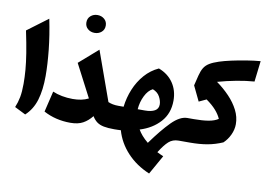

<svg xmlns="http://www.w3.org/2000/svg" viewBox="-113 -1086 2192 1579"><g transform="rotate(10 982.5 -296.0)"><path d="M192.4 -802.7Q219.7 -670.4 232.2 -549.8Q244.6 -429.2 244.6 -333Q244.6 -215.8 219.2 -131.8Q193.8 -47.9 133.8 7.3L42 -38.6Q59.6 -80.6 68.4 -126.2Q77.1 -171.9 77.1 -238.3Q77.1 -294.4 72.3 -354.2Q67.4 -414.1 55.2 -490.7Q43 -567.4 20.5 -674.3Z M627 -213.4 485.4 -485.8 643.1 -623.5 790.5 -211.9Q826.7 -195.8 875.5 -195.8H876V0H875.5Q822.8 0 788.1 -6.8Q753.4 -13.7 730.5 -30.5Q707.5 -47.4 689.9 -76.7Q657.2 -35.2 616 -12.5Q574.7 10.3 510.7 10.3Q387.2 10.3 286.6 -43.9L328.1 -217.8Q362.8 -202.6 406.2 -194.3Q449.7 -186 495.1 -186Q533.2 -186 565.7 -192.4Q598.1 -198.7 627 -213.4ZM498 -826.7Q498 -860.4 521.7 -880.9Q545.4 -901.4 578.6 -901.4Q612.3 -901.4 636 -880.9Q659.7 -860.4 659.7 -826.7Q659.7 -793 636 -772.7Q612.3 -752.4 578.6 -752.4Q545.4 -752.4 521.7 -772.7Q498 -793 498 -826.7Z M1151.4 -556.2Q1230 -526.4 1272.7 -463.6Q1315.4 -400.9 1315.4 -316.4Q1315.4 -209 1250.7 -137.5Q1186 -65.9 1082.5 -34.2Q1095.2 -11.7 1116 12.5Q1136.7 36.6 1167.5 62Q1252.9 -56.6 1322 -126.2Q1391.1 -195.8 1452.6 -195.8H1453.1V0H1414.1Q1364.7 0 1331.5 30Q1298.3 60.1 1258.3 124Q1268.1 128.9 1283.2 136.2Q1298.3 143.6 1311.5 148.9L1221.7 308.6Q1109.9 261.7 1034.9 180.9Q960 100.1 931.2 -1.5Q917.5 -1 903.8 -0.5Q890.1 0 876 0Q865.2 0 859.9 -8.1Q854.5 -16.1 854.5 -38.6V-157.2Q854.5 -179.7 859.9 -187.7Q865.2 -195.8 876 -195.8H919.9Q929.2 -273.4 958.5 -344.2Q987.8 -415 1036.4 -470.5Q1085 -525.9 1151.4 -556.2ZM1131.8 -379.4Q1093.3 -360.4 1067.6 -308.1Q1042 -255.9 1037.6 -195.8H1097.7Q1150.4 -195.8 1179.9 -212.6Q1209.5 -229.5 1209.5 -265.1Q1209.5 -295.4 1191.2 -329.6Q1172.9 -363.8 1131.8 -379.4Z M1964.8 -760.7 1944.3 -586.9Q1875.5 -582 1796.4 -567.1Q1717.3 -552.2 1641.1 -530.8Q1700.2 -488.3 1748.3 -438Q1796.4 -387.7 1825.2 -331.3Q1854 -274.9 1854 -214.4Q1854 -168.9 1833 -124.5Q1812 -80.1 1779.3 -49.8Q1717.3 -22.9 1653.3 -11.5Q1589.4 0 1506.8 0H1453.1Q1442.4 0 1437 -8.1Q1431.6 -16.1 1431.6 -38.6V-157.2Q1431.6 -179.7 1437 -187.7Q1442.4 -195.8 1453.1 -195.8H1507.3Q1577.1 -195.8 1627.2 -204.1Q1677.2 -212.4 1708.5 -233.4Q1693.4 -268.6 1662.8 -303.2Q1632.3 -337.9 1582 -373.5L1520.5 -344.7L1460.4 -469.7L1481.4 -555.2Q1491.7 -595.7 1507.3 -621.1Q1522.9 -646.5 1551.3 -663.8Q1579.6 -681.2 1627.4 -696.8Q1667.5 -710 1726.3 -722.9Q1785.2 -735.8 1848.6 -746.1Q1912.1 -756.3 1964.8 -760.7Z"/></g></svg>

Font: Pinar-DS4-FD ExtraBold
Style: Regular
Weight: 800
Designer: Amin Abedi
Version: Version 3.000